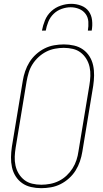

<svg xmlns="http://www.w3.org/2000/svg" viewBox="-20 -975 540 1003"><path d="M195 8Q168 8 142 2Q116 -4 95.5 -18.5Q75 -33 61.5 -54.5Q48 -76 42.5 -101.5Q37 -127 37.5 -154Q38 -181 42 -208L99 -553Q103 -578 111.5 -603Q120 -628 134 -650.5Q148 -673 168.5 -691.5Q189 -710 213 -722Q237 -734 263 -738.5Q289 -743 314 -743Q341 -743 367 -737Q393 -731 413.5 -716.5Q434 -702 447.5 -680.5Q461 -659 466.5 -633.5Q472 -608 471.5 -581Q471 -554 467 -527L410 -182Q406 -157 397.5 -132Q389 -107 375 -84.5Q361 -62 340.5 -43.5Q320 -25 296 -13Q272 -1 246 3.5Q220 8 195 8ZM196 -10Q218 -10 242 -14.5Q266 -19 288 -30Q310 -41 328 -58Q346 -75 359 -95.5Q372 -116 379.5 -139Q387 -162 390 -185L447 -530Q451 -554 452 -578Q453 -602 448 -625Q443 -648 431 -667.5Q419 -687 401.5 -700.5Q384 -714 361 -719.5Q338 -725 313 -725Q291 -725 267 -720.5Q243 -716 221.5 -705Q200 -694 181.5 -677Q163 -660 150 -639.5Q137 -619 130 -596Q123 -573 119 -550L62 -205Q58 -181 57 -157Q56 -133 61 -110Q66 -87 78 -67.5Q90 -48 107.5 -34.5Q125 -21 148 -15.5Q171 -10 196 -10ZM199 -815Q204 -842 215 -869Q226 -896 247.5 -916Q269 -936 297 -945.5Q325 -955 352 -955Q379 -955 404 -945.5Q429 -936 443.5 -916Q458 -896 461 -869Q464 -842 459 -815H439Q443 -838 441.5 -861.5Q440 -885 427 -902.5Q414 -920 393 -928.5Q372 -937 349 -937Q326 -937 302 -928.5Q278 -920 260 -902.5Q242 -885 232.5 -861.5Q223 -838 219 -815Z"/></svg>

Font: Iosevka Term Curly Thin
Style: Italic
Weight: 100
Italic angle: -9°
Designer: Belleve Invis
Foundry: Belleve Invis
Version: Version 32.3.0